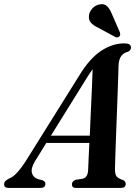

<svg xmlns="http://www.w3.org/2000/svg" viewBox="-65 -921 680 941"><path d="M106.5 -131Q85 -95.5 91.8 -72.5Q98.5 -49.5 125 -42L144 -37.5Q157.5 -31 157.5 -20.5Q157.5 0 134 0H-23Q-45 0 -45 -18Q-45 -26 -40 -32Q-35 -38 -21.5 -45.5Q-1.5 -52.5 20.5 -76.8Q42.5 -101 66 -139L323.5 -551Q373 -633 429.2 -670.8Q485.5 -708.5 544.5 -708.5Q577 -708.5 577 -688Q577 -675 562.5 -667.5Q541.5 -662.5 529.5 -646.8Q517.5 -631 516 -600.5Q515.5 -581 514.2 -541Q513 -501 511 -449.2Q509 -397.5 507 -342Q505 -286.5 503 -235.5Q501 -184.5 500 -146.5Q499 -108.5 498.5 -92Q498.5 -69 505 -58.2Q511.5 -47.5 539 -38Q551 -32 551 -20Q551 0 528 0H306Q287 0 287.5 -18Q287.5 -32 304.5 -39.5L342 -45.5Q366 -52.5 367 -89.5Q367.5 -107.5 369.2 -142Q371 -176.5 373 -220.5H162ZM353.5 -528 184.5 -256H375Q377.5 -312.5 380.2 -373.8Q383 -435 385.5 -489.8Q388 -544.5 389 -581.5Q382 -572.5 373.5 -559.8Q365 -547 353.5 -528ZM484 -851 522.5 -762.5Q524 -757.5 524.2 -752.2Q524.5 -747 520 -742.5Q511 -734 499.5 -740L415.5 -785.5Q394 -795.5 381.2 -809Q368.5 -822.5 371 -845Q372.5 -862.5 387.2 -879.2Q402 -896 424 -899.5Q446.5 -904 460.2 -890.2Q474 -876.5 484 -851Z"/></svg>

Font: Fraunces 144pt Soft SemiBold
Style: Italic
Weight: 600
Italic angle: -16°
Version: Version 1.000;[b76b70a41]